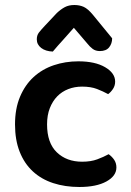

<svg xmlns="http://www.w3.org/2000/svg" viewBox="-20 -733 524 767"><path d="M308 -387Q278 -387 252.5 -377Q227 -367 208.5 -348Q190 -329 179 -301Q168 -273 168 -236Q168 -162 207 -124.5Q246 -87 308 -87Q343 -87 368.5 -96.5Q394 -106 414 -117Q428 -107 436.5 -94Q445 -81 445 -64Q445 -30 405 -8Q365 14 297 14Q240 14 192.5 -1.5Q145 -17 111 -48.5Q77 -80 58.5 -127Q40 -174 40 -236Q40 -299 60 -346.5Q80 -394 114.5 -425.5Q149 -457 195 -472.5Q241 -488 293 -488Q360 -488 400 -464.5Q440 -441 440 -407Q440 -391 431.5 -378Q423 -365 412 -357Q392 -368 367.5 -377.5Q343 -387 308 -387ZM275 -622Q250 -593 231 -572.5Q212 -552 191 -527Q162 -528 144.5 -541.5Q127 -555 127 -576Q127 -592 135.5 -603Q144 -614 160 -631L207 -681Q223 -696 239 -704.5Q255 -713 277 -713Q298 -713 314.5 -705.5Q331 -698 351 -674L428 -580Q428 -559 416 -544Q404 -529 379 -529Q362 -529 350.5 -537.5Q339 -546 328 -560Z"/></svg>

Font: Baloo Thambi 2 SemiBold
Style: Regular
Weight: 600
Designer: Aadarsh Rajan and Ek Type
Foundry: Ek Type
Version: Version 1.640;hotconv 1.0.111;makeotfexe 2.5.65597; ttfautoh